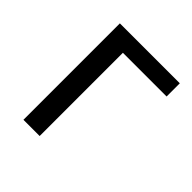

<svg xmlns="http://www.w3.org/2000/svg" viewBox="-153 -654 765 765"><g transform="rotate(45 229.5 -271.5)"><path d="M92.1 0V-543.4H429.8V-469H183.5V0Z"/></g></svg>

Font: Noto Sans HK Thin
Style: Regular
Weight: 100
Designer: Ryoko NISHIZUKA 西塚涼子 (kana, bopomofo & ideographs); Paul D. Hunt (Latin, Greek & Cyrillic); Sandoll Communications 산돌커뮤니
Foundry: Adobe
Version: Version 2.004-H2;hotconv 1.0.118;makeotfexe 2.5.65603